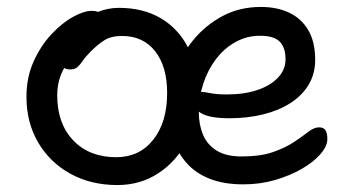

<svg xmlns="http://www.w3.org/2000/svg" viewBox="-20 -521 1016 553"><path d="M318.2 12Q241.8 12 182.6 -20.7Q123.4 -53.4 89.8 -110.8Q56.2 -168.2 56.2 -242Q56.2 -298.2 76.7 -343.7Q97.2 -389.2 127.9 -422.1Q158.6 -455 190.3 -472.4Q222 -489.8 244.2 -489.8Q254.6 -489.8 262.5 -486.9Q270.4 -484 275 -477.7Q279.6 -471.4 279.6 -460.4Q279.6 -439.6 271.4 -423.8Q263.2 -408 237 -394.4Q205.2 -374.8 184.9 -352.4Q164.6 -330 154.7 -303.7Q144.8 -277.4 144.8 -246.2Q144.8 -165.2 191 -116.7Q237.2 -68.2 314.8 -68.2Q381.4 -68.2 421.4 -118.6Q461.4 -169 461.4 -253.2Q461.4 -329.6 426.8 -373.5Q392.2 -417.4 331.8 -417.4Q300.4 -417.4 281.2 -405.4Q262 -393.4 242 -373.4Q226.4 -357.8 218.5 -346.1Q210.6 -334.4 203 -327.7Q195.4 -321 181.8 -321Q167.6 -321 159.3 -329.7Q151 -338.4 151 -359.4Q151 -381.6 165.4 -406.1Q179.8 -430.6 204.2 -451.5Q228.6 -472.4 259 -485.4Q289.4 -498.4 322.2 -498.4Q393 -498.4 444.1 -467.9Q495.2 -437.4 522.7 -381.8Q550.2 -326.2 550.2 -250Q550.2 -175.8 519.6 -116.4Q489 -57 436.8 -22.5Q384.6 12 318.2 12ZM681.2 10Q625 10 584.2 -6Q543.4 -22 517 -52Q490.6 -82 477.9 -122Q465.2 -162 465.2 -210Q465.2 -261 483.8 -312.5Q502.4 -364 537.4 -406.5Q572.4 -449 621.4 -475Q670.4 -501 731.2 -501Q778.4 -501 813.5 -484.2Q848.6 -467.4 868.2 -433.6Q887.8 -399.8 887.8 -349Q887.8 -308.4 868.9 -277Q850 -245.6 816.4 -224.1Q782.8 -202.6 737.9 -191.5Q693 -180.4 640.8 -180.4Q580.8 -180.4 556.7 -196.6Q532.6 -212.8 532.6 -232.8Q532.6 -244.6 538.4 -250.5Q544.2 -256.4 558.6 -256.4Q569.6 -256.4 586.1 -252.7Q602.6 -249 633.8 -249Q683.4 -249 721.2 -261.7Q759 -274.4 780.7 -297.4Q802.4 -320.4 802.4 -350Q802.4 -384 785.7 -401Q769 -418 729.4 -418Q690.8 -418 658.4 -400Q626 -382 602.4 -351.1Q578.8 -320.2 565.7 -280.7Q552.6 -241.2 552.6 -198.2Q552.6 -162.4 564.5 -133.5Q576.4 -104.6 603.6 -87.5Q630.8 -70.4 676.2 -70.4Q730.4 -70.4 766.8 -83.2Q803.2 -96 827.4 -112.3Q851.6 -128.6 868.1 -141.4Q884.6 -154.2 899 -154.2Q912.2 -154.2 917.5 -145.9Q922.8 -137.6 922.8 -120.2Q922.8 -100.2 903.2 -77.4Q883.6 -54.6 849.8 -35Q816 -15.4 772.7 -2.7Q729.4 10 681.2 10Z"/></svg>

Font: Shantell Sans Light
Style: Regular
Weight: 300
Designer: Stephen Nixon, Anya Danilova, Shantell Martin
Foundry: Arrow Type
Version: Version 1.011;[c5ecc13dd]